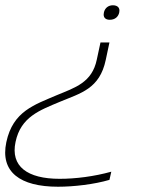

<svg xmlns="http://www.w3.org/2000/svg" viewBox="-93 -529 614 728"><path d="M359 -481V-482C363 -499 353 -509 335 -509C318 -509 305 -499 301 -482V-481C297 -464 306 -454 323 -454C343 -454 355 -465 359 -481ZM-69 10C-93 123 -17 179 127 179C187 179 264 170 322 153L329 122C264 140 194 149 133 149C11 149 -54 102 -34 9C-14 -86 58 -111 134 -143C213 -176 285 -192 308 -302L322 -368H288L274 -303C256 -216 192 -197 122 -168C39 -132 -44 -108 -69 10Z"/></svg>

Font: LT Wave Text Thin Italic
Style: Regular
Weight: 100
Designer: Daniel Lyons
Version: Version 2.5 (Glyphs App)